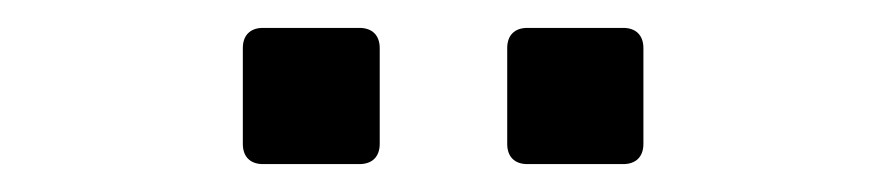

<svg xmlns="http://www.w3.org/2000/svg" viewBox="-20 -778 642 139"><path d="M240.2 -757.8H170.4C161.1 -757.8 155.8 -752.4 155.8 -743.2V-673.8C155.8 -664.6 161.1 -659.2 170.4 -659.2H240.2C249.5 -659.2 254.9 -664.6 254.9 -673.8V-743.2C254.9 -752.4 249.5 -757.8 240.2 -757.8ZM431.2 -757.8H361.8C352.5 -757.8 347.2 -752.4 347.2 -743.2V-673.8C347.2 -664.6 352.5 -659.2 361.8 -659.2H431.2C440.4 -659.2 445.8 -664.6 445.8 -673.8V-743.2C445.8 -752.4 440.4 -757.8 431.2 -757.8Z"/></svg>

Font: Hack
Style: Regular
Weight: 400
Monospace: yes
Designer: Christopher Simpkins
Foundry: Christopher Simpkins
Version: Version 2.010